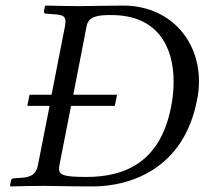

<svg xmlns="http://www.w3.org/2000/svg" viewBox="-20 -667 734 689"><path d="M19 -18 16 0 18 2C63 1 101 0 140 0C177 0 214 2 313 2C449 2 640 -62 687 -308C692 -331 694 -354 694 -375C694 -530 583 -647 422 -647C361 -647 304 -645 265 -645C228 -645 189 -646 144 -647L141 -645L138 -626C137 -621 140 -618 145 -618L171 -616C203 -614 215 -610 215 -590C215 -585 214 -579 213 -572L165 -327H86L78 -287H158L116 -74C110 -42 91 -31 57 -29L28 -27C24 -27 20 -23 19 -18ZM193 -73 235 -287H392L400 -327H243L291 -574C298 -609 332 -613 379 -613C546 -613 603 -499 603 -374C603 -344 600 -314 594 -284C555 -82 425 -32 290 -32C210 -32 192 -39 192 -60C192 -64 192 -68 193 -73Z"/></svg>

Font: Libertinus Serif
Style: Italic
Weight: 400
Italic angle: -12°
Designer: Philipp H. Poll, Khaled Hosny
Foundry: Caleb Maclennan
Version: Version 7.050;RELEASE